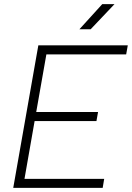

<svg xmlns="http://www.w3.org/2000/svg" viewBox="-20 -914 642 934"><path d="M44.4 0 158.7 -649.4 166.5 -693.4H601.6L593.8 -649.4H205.6L156.2 -369.1H457L449.2 -325.2H148.4L99.1 -43.9H486.8L479.5 0ZM366.2 -771.5 477.5 -894H537.1L420.9 -771.5Z"/></svg>

Font: Cascadia Mono NF ExtraLight
Style: Italic
Weight: 200
Italic angle: -10°
Monospace: yes
Designer: Aaron Bell
Foundry: Saja Typeworks
Version: Version 2404.023; ttfautohint (v1.8.4)